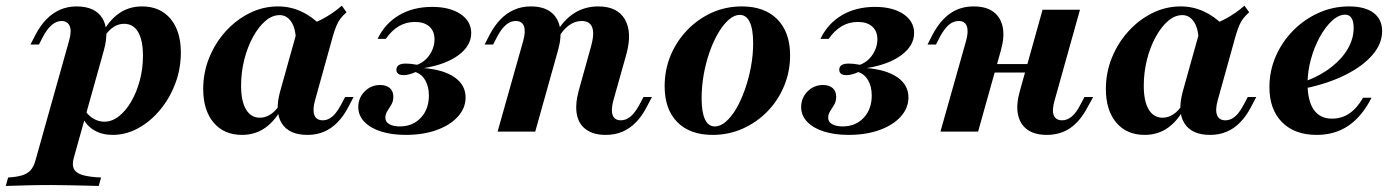

<svg xmlns="http://www.w3.org/2000/svg" viewBox="-98 -451 4796 658"><path d="M-78.2 186.3 -70.2 157.3Q-41.1 155.6 -22.6 150Q-4 144.4 6.9 132.3Q17.7 120.2 23.4 99.2L138.7 -311.3Q148.4 -345.2 140.7 -362.1Q133.1 -379 112.9 -379Q96 -379 80.2 -366.1Q64.5 -353.2 50 -326.6L35.5 -298.4H6.5L24.2 -333.1Q41.1 -364.5 61.7 -385.5Q82.3 -406.5 108.1 -417.7Q133.9 -429 164.5 -429Q227.4 -429 252.4 -389.1Q277.4 -349.2 258.1 -279L154.8 90.3Q148.4 113.7 155.2 127.8Q162.1 141.9 184.7 148.8Q207.3 155.6 248.4 157.3L240.3 186.3Q221.8 185.5 195.2 185.1Q168.5 184.7 138.3 183.9Q108.1 183.1 78.2 183.1Q32.3 183.1 -10.1 184.3Q-52.4 185.5 -78.2 186.3ZM287.9 11.3Q252.4 11.3 225.8 -4Q199.2 -19.4 186.3 -46L195.2 -70.2Q205.6 -54 223 -44Q240.3 -33.9 259.7 -33.9Q285.5 -33.9 309.3 -52.4Q333.1 -71 351.6 -102.8Q370.2 -134.7 381 -175Q391.9 -215.3 391.9 -259.7Q391.9 -312.9 375.4 -341.1Q358.9 -369.4 327.4 -369.4Q307.3 -369.4 289.9 -357.7Q272.6 -346 257.3 -321.8L248.4 -329Q272.6 -378.2 307.7 -403.6Q342.7 -429 388.7 -429Q450.8 -429 486.3 -386.7Q521.8 -344.4 521.8 -271Q521.8 -215.3 502.8 -164.9Q483.9 -114.5 450.8 -74.6Q417.7 -34.7 375.8 -11.7Q333.9 11.3 287.9 11.3Z M731.5 11.3Q669.4 11.3 633.9 -31Q598.4 -73.4 598.4 -146Q598.4 -202.4 619 -253.2Q639.5 -304 675.4 -343.5Q711.3 -383.1 757.3 -406Q803.2 -429 854.8 -429Q896 -429 932.7 -412.5Q969.4 -396 1001.6 -363.7L916.1 -312.9Q915.3 -354 900 -376.6Q884.7 -399.2 860.5 -399.2Q834.7 -399.2 811.3 -379Q787.9 -358.9 769 -324.2Q750 -289.5 739.1 -246.4Q728.2 -203.2 728.2 -157.3Q728.2 -104 745.2 -75.8Q762.1 -47.6 792.7 -47.6Q812.1 -47.6 829.8 -59.3Q847.6 -71 862.9 -95.2L871.8 -88.7Q847.6 -39.5 812.5 -14.1Q777.4 11.3 731.5 11.3ZM955.6 11.3Q892.7 11.3 867.7 -28.2Q842.7 -67.7 862.1 -137.9L921.8 -351.6Q969.4 -366.1 1005.6 -385.1Q1041.9 -404 1073.4 -431.5L1089.5 -408.9Q1077.4 -398.4 1069.4 -387.9Q1061.3 -377.4 1055.6 -364.1Q1050 -350.8 1043.5 -329.8L981.5 -106.5Q972.6 -74.2 979.4 -56.5Q986.3 -38.7 1008.1 -38.7Q1020.2 -38.7 1031 -44.8Q1041.9 -50.8 1051.6 -62.5Q1061.3 -74.2 1070.2 -91.1L1084.7 -118.5H1113.7L1095.2 -83.1Q1079 -52.4 1058.5 -31.5Q1037.9 -10.5 1012.5 0.4Q987.1 11.3 955.6 11.3Z M1292.7 11.3Q1244.4 11.3 1207.7 -0.4Q1171 -12.1 1150.4 -33.9Q1129.8 -55.6 1129.8 -83.9Q1129.8 -115.3 1151.6 -137.5Q1173.4 -159.7 1204.8 -159.7Q1225.8 -159.7 1237.9 -149.2Q1250 -138.7 1250 -119.4Q1250 -104 1243.1 -92.3Q1236.3 -80.6 1229.4 -70.2Q1222.6 -59.7 1222.6 -47.6Q1222.6 -33.1 1236.3 -25.4Q1250 -17.7 1273.4 -17.7Q1317.7 -18.5 1344.8 -48Q1371.8 -77.4 1371.8 -123.4Q1371.8 -154 1359.7 -175.4Q1347.6 -196.8 1325.8 -204Q1313.7 -198.4 1303.6 -196Q1293.5 -193.5 1285.5 -193.5Q1260.5 -193.5 1260.5 -212.1Q1260.5 -233.1 1292.7 -233.1Q1300.8 -233.1 1309.3 -232.3Q1317.7 -231.5 1331.5 -229Q1349.2 -235.5 1362.5 -248.8Q1375.8 -262.1 1383.5 -279.8Q1391.1 -297.6 1391.1 -316.1Q1391.1 -344.4 1373.4 -360.1Q1355.6 -375.8 1324.2 -375.8Q1293.5 -375.8 1268.5 -360.9Q1243.5 -346 1224.2 -317.7H1196Q1221 -370.2 1269.4 -398.8Q1317.7 -427.4 1383.1 -427.4Q1443.5 -427.4 1480.2 -402.8Q1516.9 -378.2 1516.9 -337.9Q1516.9 -294.4 1473.4 -262.1Q1429.8 -229.8 1354.8 -217.7Q1422.6 -212.1 1460.1 -185.9Q1497.6 -159.7 1497.6 -116.9Q1497.6 -80.6 1471 -51.2Q1444.4 -21.8 1398 -5.2Q1351.6 11.3 1292.7 11.3Z M1977.4 11.3Q1936.3 11.3 1910.9 -6.9Q1885.5 -25 1879 -58.5Q1872.6 -91.9 1884.7 -137.9L1928.2 -294.4Q1939.5 -335.5 1931.5 -357.3Q1923.4 -379 1895.2 -379Q1872.6 -379 1852.4 -364.5Q1832.3 -350 1816.1 -322.6L1807.3 -337.1Q1833.9 -383.1 1870.2 -406Q1906.5 -429 1952.4 -429Q2017.7 -429 2043.5 -384.7Q2069.4 -340.3 2048.4 -264.5L2004 -106.5Q1995.2 -74.2 2001.6 -56.5Q2008.1 -38.7 2029.8 -38.7Q2047.6 -38.7 2062.9 -51.6Q2078.2 -64.5 2092.7 -91.1L2107.3 -118.5H2136.3L2118.5 -84.7Q2102.4 -53.2 2081.5 -31.9Q2060.5 -10.5 2035.1 0.4Q2009.7 11.3 1977.4 11.3ZM1607.3 0 1695.2 -311.3Q1704 -343.5 1697.6 -361.3Q1691.1 -379 1669.4 -379Q1651.6 -379 1636.3 -366.1Q1621 -353.2 1606.5 -326.6L1591.9 -298.4H1562.9L1580.6 -333.1Q1597.6 -364.5 1618.1 -385.5Q1638.7 -406.5 1664.5 -417.7Q1690.3 -429 1721 -429Q1763.7 -429 1788.7 -410.5Q1813.7 -391.9 1820.6 -358.5Q1827.4 -325 1814.5 -279L1736.3 0Z M2344.4 11.3Q2266.1 11.3 2223 -32.7Q2179.8 -76.6 2179.8 -155.6Q2179.8 -212.1 2200.4 -261.3Q2221 -310.5 2257.7 -348.4Q2294.4 -386.3 2341.9 -407.7Q2389.5 -429 2444.4 -429Q2522.6 -429 2566.1 -384.7Q2609.7 -340.3 2609.7 -261.3Q2609.7 -205.6 2589.1 -156Q2568.5 -106.5 2531.9 -69Q2495.2 -31.5 2447.2 -10.1Q2399.2 11.3 2344.4 11.3ZM2351.6 -17.7Q2371 -17.7 2389.9 -34.3Q2408.9 -50.8 2425.4 -79Q2441.9 -107.3 2454.8 -144Q2467.7 -180.6 2475.4 -221.4Q2483.1 -262.1 2483.1 -303.2Q2483.1 -350.8 2471.4 -375.4Q2459.7 -400 2437.1 -400Q2418.5 -400 2399.6 -383.5Q2380.6 -366.9 2363.7 -338.3Q2346.8 -309.7 2333.9 -273Q2321 -236.3 2313.7 -195.6Q2306.5 -154.8 2306.5 -113.7Q2306.5 -66.1 2318.1 -41.9Q2329.8 -17.7 2351.6 -17.7Z M2810.5 11.3Q2762.1 11.3 2725.4 -0.4Q2688.7 -12.1 2668.1 -33.9Q2647.6 -55.6 2647.6 -83.9Q2647.6 -115.3 2669.4 -137.5Q2691.1 -159.7 2722.6 -159.7Q2743.5 -159.7 2755.6 -149.2Q2767.7 -138.7 2767.7 -119.4Q2767.7 -104 2760.9 -92.3Q2754 -80.6 2747.2 -70.2Q2740.3 -59.7 2740.3 -47.6Q2740.3 -33.1 2754 -25.4Q2767.7 -17.7 2791.1 -17.7Q2835.5 -18.5 2862.5 -48Q2889.5 -77.4 2889.5 -123.4Q2889.5 -154 2877.4 -175.4Q2865.3 -196.8 2843.5 -204Q2831.5 -198.4 2821.4 -196Q2811.3 -193.5 2803.2 -193.5Q2778.2 -193.5 2778.2 -212.1Q2778.2 -233.1 2810.5 -233.1Q2818.5 -233.1 2827 -232.3Q2835.5 -231.5 2849.2 -229Q2866.9 -235.5 2880.2 -248.8Q2893.5 -262.1 2901.2 -279.8Q2908.9 -297.6 2908.9 -316.1Q2908.9 -344.4 2891.1 -360.1Q2873.4 -375.8 2841.9 -375.8Q2811.3 -375.8 2786.3 -360.9Q2761.3 -346 2741.9 -317.7H2713.7Q2738.7 -370.2 2787.1 -398.8Q2835.5 -427.4 2900.8 -427.4Q2961.3 -427.4 2998 -402.8Q3034.7 -378.2 3034.7 -337.9Q3034.7 -294.4 2991.1 -262.1Q2947.6 -229.8 2872.6 -217.7Q2940.3 -212.1 2977.8 -185.9Q3015.3 -159.7 3015.3 -116.9Q3015.3 -80.6 2988.7 -51.2Q2962.1 -21.8 2915.7 -5.2Q2869.4 11.3 2810.5 11.3Z M3125 0 3212.9 -311.3Q3221.8 -343.5 3215.3 -361.3Q3208.9 -379 3187.1 -379Q3169.4 -379 3154 -366.1Q3138.7 -353.2 3124.2 -326.6L3109.7 -298.4H3080.6L3098.4 -333.1Q3125 -382.3 3159.3 -405.6Q3193.5 -429 3238.7 -429Q3281.5 -429 3306.5 -410.5Q3331.5 -391.9 3338.3 -358.5Q3345.2 -325 3332.3 -279L3254 0ZM3249.2 -202.4 3257.3 -231.5H3484.7L3476.6 -202.4ZM3489.5 11.3Q3447.6 11.3 3422.6 -6.9Q3397.6 -25 3390.7 -58.5Q3383.9 -91.9 3396.8 -137.9L3475 -417.7H3603.2L3516.1 -106.5Q3506.5 -73.4 3513.3 -56Q3520.2 -38.7 3541.9 -38.7Q3559.7 -38.7 3575 -51.6Q3590.3 -64.5 3604 -91.1L3618.5 -118.5H3648.4L3629.8 -84.7Q3604 -35.5 3569.8 -12.1Q3535.5 11.3 3489.5 11.3Z M3825 11.3Q3762.9 11.3 3727.4 -31Q3691.9 -73.4 3691.9 -146Q3691.9 -202.4 3712.5 -253.2Q3733.1 -304 3769 -343.5Q3804.8 -383.1 3850.8 -406Q3896.8 -429 3948.4 -429Q3989.5 -429 4026.2 -412.5Q4062.9 -396 4095.2 -363.7L4009.7 -312.9Q4008.9 -354 3993.5 -376.6Q3978.2 -399.2 3954 -399.2Q3928.2 -399.2 3904.8 -379Q3881.5 -358.9 3862.5 -324.2Q3843.5 -289.5 3832.7 -246.4Q3821.8 -203.2 3821.8 -157.3Q3821.8 -104 3838.7 -75.8Q3855.6 -47.6 3886.3 -47.6Q3905.6 -47.6 3923.4 -59.3Q3941.1 -71 3956.5 -95.2L3965.3 -88.7Q3941.1 -39.5 3906 -14.1Q3871 11.3 3825 11.3ZM4049.2 11.3Q3986.3 11.3 3961.3 -28.2Q3936.3 -67.7 3955.6 -137.9L4015.3 -351.6Q4062.9 -366.1 4099.2 -385.1Q4135.5 -404 4166.9 -431.5L4183.1 -408.9Q4171 -398.4 4162.9 -387.9Q4154.8 -377.4 4149.2 -364.1Q4143.5 -350.8 4137.1 -329.8L4075 -106.5Q4066.1 -74.2 4073 -56.5Q4079.8 -38.7 4101.6 -38.7Q4113.7 -38.7 4124.6 -44.8Q4135.5 -50.8 4145.2 -62.5Q4154.8 -74.2 4163.7 -91.1L4178.2 -118.5H4207.3L4188.7 -83.1Q4172.6 -52.4 4152 -31.5Q4131.5 -10.5 4106 0.4Q4080.6 11.3 4049.2 11.3Z M4414.5 11.3Q4338.7 11.3 4295.6 -32.3Q4252.4 -75.8 4252.4 -152.4Q4252.4 -208.1 4274.2 -258.1Q4296 -308.1 4333.9 -346.4Q4371.8 -384.7 4421 -406.9Q4470.2 -429 4525 -429Q4579.8 -429 4609.3 -406.9Q4638.7 -384.7 4638.7 -344.4Q4638.7 -301.6 4606 -263.3Q4573.4 -225 4514.5 -195.2Q4455.6 -165.3 4375.8 -148.4L4376.6 -172.6Q4429 -192.7 4465.7 -221.8Q4502.4 -250.8 4521.8 -285.1Q4541.1 -319.4 4541.1 -354.8Q4541.1 -378.2 4533.5 -389.5Q4525.8 -400.8 4512.1 -400.8Q4489.5 -400.8 4466.5 -379.4Q4443.5 -358.1 4424.6 -323.4Q4405.6 -288.7 4394.4 -247.2Q4383.1 -205.6 4383.1 -164.5Q4383.1 -105.6 4404.4 -75Q4425.8 -44.4 4466.9 -44.4Q4500 -44.4 4526.2 -62.1Q4552.4 -79.8 4573.4 -116.1H4602.4Q4570.2 -52.4 4523.8 -20.6Q4477.4 11.3 4414.5 11.3Z"/></svg>

Font: Playfair 5pt SemiExpanded Light ExtraBold
Style: Italic
Weight: 800
Italic angle: -15.6°
Version: Version 2.001;gftools[0.9.30]